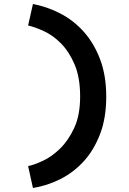

<svg xmlns="http://www.w3.org/2000/svg" viewBox="-20 -724 640 956"><path d="M120 103Q150 97 194 76.5Q238 56 279.5 15.5Q321 -25 350 -88Q379 -151 379 -243Q379 -339 351.5 -403Q324 -467 284 -507.5Q244 -548 199.5 -568.5Q155 -589 120 -597L144 -704Q214 -691 280 -657Q346 -623 397 -566Q448 -509 478.5 -428.5Q509 -348 509 -243Q509 -137 478.5 -57Q448 23 397 79Q346 135 280 168Q214 201 144 212Z"/></svg>

Font: PT Mono
Style: Bold
Weight: 700
Monospace: yes
Designer: A.Korolkova, I.Chaeva
Foundry: ParaType Ltd
Version: Version 1.000 OFL